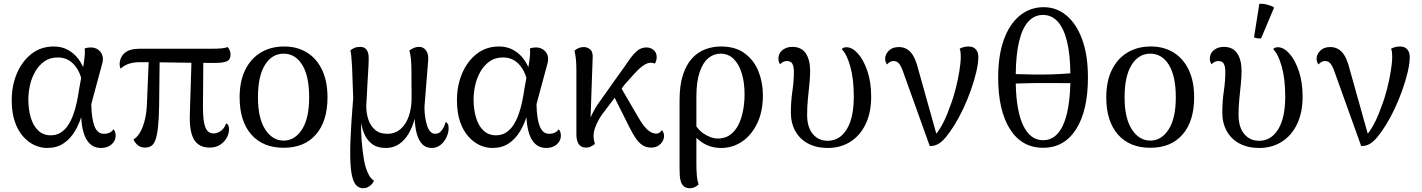

<svg xmlns="http://www.w3.org/2000/svg" viewBox="-20 -769 7526 1016"><path d="M229 14Q196 14 163.5 -0.5Q131 -15 103 -46Q75 -77 58.5 -125Q42 -173 42 -240Q42 -315 69 -379.5Q96 -444 146 -483.5Q196 -523 265 -523Q306 -523 338.5 -505.5Q371 -488 394 -458Q417 -428 429 -388L414 -336Q404 -392 370.5 -428.5Q337 -465 286 -465Q244 -465 214.5 -444Q185 -423 166 -389.5Q147 -356 138.5 -317.5Q130 -279 130 -243Q130 -190 143 -146.5Q156 -103 182.5 -78Q209 -53 249 -53Q279 -53 301.5 -67.5Q324 -82 340 -106Q356 -130 367.5 -161.5Q379 -193 386.5 -228.5Q394 -264 399 -299L423 -432Q427 -457 428.5 -477Q430 -497 428 -512Q434 -515 442.5 -516.5Q451 -518 460 -518Q483 -518 499.5 -506Q516 -494 522 -474.5Q528 -455 520 -429L463 -218Q464 -144 479.5 -102.5Q495 -61 530 -61Q547 -61 559.5 -67Q572 -73 581 -85Q592 -72 592 -51Q592 -24 570.5 -5Q549 14 514 14Q465 14 438 -30.5Q411 -75 409 -168L414 -164Q401 -116 376.5 -75Q352 -34 316 -10Q280 14 229 14Z M1090 12Q1030 12 1005 -33.5Q980 -79 985 -177L994 -469H1056L1054 -201Q1054 -126 1067 -94.5Q1080 -63 1110 -63Q1130 -63 1148.5 -76Q1167 -89 1177 -116Q1185 -113 1188.5 -104.5Q1192 -96 1192 -86Q1192 -62 1179.5 -39.5Q1167 -17 1144 -2.5Q1121 12 1090 12ZM747 12Q707 12 686 -31Q704 -41 718.5 -64Q733 -87 743.5 -123.5Q754 -160 757 -208L768 -473H825L822 -209Q821 -139 816 -95.5Q811 -52 802.5 -28.5Q794 -5 780 3.5Q766 12 747 12ZM619 -406Q613 -415 613 -427Q613 -464 638.5 -487.5Q664 -511 717 -511H1088Q1131 -511 1152 -513Q1173 -515 1184 -520Q1190 -515 1195 -504Q1200 -493 1200 -481Q1200 -454 1181 -445Q1162 -436 1116 -436Q1065 -436 1011.5 -436.5Q958 -437 906.5 -438Q855 -439 807.5 -439.5Q760 -440 722 -440Q691 -440 665 -432.5Q639 -425 619 -406Z M1481 13Q1371 13 1309.5 -57.5Q1248 -128 1248 -254Q1248 -339 1277.5 -399Q1307 -459 1360 -491Q1413 -523 1484 -523Q1553 -523 1604.5 -491Q1656 -459 1684.5 -399Q1713 -339 1713 -254Q1713 -128 1652 -57.5Q1591 13 1481 13ZM1481 -25Q1540 -25 1578 -84Q1616 -143 1616 -254Q1616 -366 1579.5 -425.5Q1543 -485 1481 -485Q1419 -485 1382 -425.5Q1345 -366 1345 -254Q1345 -143 1383.5 -84Q1422 -25 1481 -25Z M1903 227Q1874 227 1858 202Q1842 177 1836.5 121.5Q1831 66 1834.5 -25.5Q1838 -117 1849 -250L1843 -416Q1841 -452 1839 -471.5Q1837 -491 1834 -502Q1841 -509 1854.5 -515Q1868 -521 1886 -521Q1909 -521 1920 -505.5Q1931 -490 1931 -462Q1931 -437 1929 -404.5Q1927 -372 1925 -337Q1923 -302 1921.5 -268.5Q1920 -235 1918 -208Q1918 -172 1928.5 -138.5Q1939 -105 1963.5 -83Q1988 -61 2030 -61Q2071 -61 2100 -86.5Q2129 -112 2143.5 -155Q2158 -198 2158 -247Q2158 -347 2157 -409.5Q2156 -472 2146 -502Q2161 -512 2172.5 -516.5Q2184 -521 2198 -521Q2222 -521 2236 -500Q2250 -479 2245 -440L2226 -202Q2226 -176 2229.5 -151.5Q2233 -127 2239.5 -106Q2246 -85 2257 -73Q2268 -61 2283 -61Q2300 -61 2311 -72Q2322 -83 2329 -98Q2336 -113 2339 -124Q2344 -121 2349 -114Q2354 -107 2354 -91Q2354 -67 2342.5 -42.5Q2331 -18 2311 -2Q2291 14 2264 14Q2234 14 2214.5 -6Q2195 -26 2185.5 -61.5Q2176 -97 2174 -143H2175Q2164 -100 2143.5 -64Q2123 -28 2092.5 -7Q2062 14 2023 14Q1975 14 1947 -8.5Q1919 -31 1906 -64.5Q1893 -98 1888 -132H1890Q1890 -77 1894 -22Q1898 33 1906.5 79Q1915 125 1930 153Q1937 168 1946 176.5Q1955 185 1959 188Q1951 205 1935.5 216Q1920 227 1903 227Z M2585 14Q2552 14 2519.5 -0.5Q2487 -15 2459 -46Q2431 -77 2414.5 -125Q2398 -173 2398 -240Q2398 -315 2425 -379.5Q2452 -444 2502 -483.5Q2552 -523 2621 -523Q2662 -523 2694.5 -505.5Q2727 -488 2750 -458Q2773 -428 2785 -388L2770 -336Q2760 -392 2726.5 -428.5Q2693 -465 2642 -465Q2600 -465 2570.5 -444Q2541 -423 2522 -389.5Q2503 -356 2494.5 -317.5Q2486 -279 2486 -243Q2486 -190 2499 -146.5Q2512 -103 2538.5 -78Q2565 -53 2605 -53Q2635 -53 2657.5 -67.5Q2680 -82 2696 -106Q2712 -130 2723.5 -161.5Q2735 -193 2742.5 -228.5Q2750 -264 2755 -299L2779 -432Q2783 -457 2784.5 -477Q2786 -497 2784 -512Q2790 -515 2798.5 -516.5Q2807 -518 2816 -518Q2839 -518 2855.5 -506Q2872 -494 2878 -474.5Q2884 -455 2876 -429L2819 -218Q2820 -144 2835.5 -102.5Q2851 -61 2886 -61Q2903 -61 2915.5 -67Q2928 -73 2937 -85Q2948 -72 2948 -51Q2948 -24 2926.5 -5Q2905 14 2870 14Q2821 14 2794 -30.5Q2767 -75 2765 -168L2770 -164Q2757 -116 2732.5 -75Q2708 -34 2672 -10Q2636 14 2585 14Z M3080 12Q3055 12 3042.5 -6.5Q3030 -25 3030 -59V-399Q3030 -436 3027 -460Q3024 -484 3020 -501Q3031 -511 3044 -515.5Q3057 -520 3069 -520Q3089 -520 3104 -506.5Q3119 -493 3116 -458L3103 -87L3090 -90Q3095 -128 3113 -164.5Q3131 -201 3148 -224L3253 -372Q3281 -410 3303.5 -443.5Q3326 -477 3348.5 -497.5Q3371 -518 3401 -518Q3422 -518 3438.5 -504.5Q3455 -491 3455 -467Q3455 -459 3452.5 -449Q3450 -439 3445 -432Q3440 -435 3435 -436Q3430 -437 3423 -437Q3404 -437 3381 -420Q3358 -403 3334 -376Q3310 -349 3285 -321L3181 -183Q3164 -163 3150.5 -139.5Q3137 -116 3129 -93Q3121 -70 3121 -51Q3121 -37 3123 -27.5Q3125 -18 3128 -7Q3119 0 3107.5 6Q3096 12 3080 12ZM3425 12Q3398 12 3378 -2Q3358 -16 3342 -40.5Q3326 -65 3310 -97L3214 -289L3250 -333L3360 -144Q3386 -100 3408 -81Q3430 -62 3452 -62Q3464 -62 3471.5 -68.5Q3479 -75 3483 -80Q3486 -77 3490 -69Q3494 -61 3494 -49Q3494 -36 3486.5 -22Q3479 -8 3463.5 2Q3448 12 3425 12Z M3631 227Q3611 227 3599.5 217.5Q3588 208 3583 192.5Q3578 177 3577 158Q3576 139 3576 120V-238Q3576 -317 3593.5 -371.5Q3611 -426 3641.5 -459.5Q3672 -493 3711.5 -508Q3751 -523 3795 -523Q3872 -523 3921 -486.5Q3970 -450 3993.5 -391.5Q4017 -333 4017 -265Q4017 -179 3987 -116.5Q3957 -54 3907 -20Q3857 14 3796 14Q3734 14 3688 -20.5Q3642 -55 3610 -112L3638 -152Q3662 -90 3702 -63Q3742 -36 3779 -36Q3826 -36 3857.5 -67Q3889 -98 3904.5 -152Q3920 -206 3920 -270Q3920 -333 3905 -381.5Q3890 -430 3862 -457.5Q3834 -485 3792 -485Q3757 -485 3728 -461Q3699 -437 3682 -386.5Q3665 -336 3665 -257V101Q3665 123 3667 154Q3669 185 3677 207Q3671 213 3658.5 220Q3646 227 3631 227Z M4360 14Q4301 14 4257 -9Q4213 -32 4189 -74.5Q4165 -117 4165 -174Q4165 -232 4173 -286Q4181 -340 4181 -389Q4181 -417 4173 -431.5Q4165 -446 4144 -446Q4132 -446 4123.5 -441Q4115 -436 4108 -429Q4099 -442 4099 -458Q4099 -487 4120.5 -504Q4142 -521 4173 -521Q4221 -521 4244 -486.5Q4267 -452 4267 -393Q4267 -362 4263 -324Q4259 -286 4255 -244.5Q4251 -203 4251 -162Q4251 -96 4281 -60Q4311 -24 4360 -24Q4423 -24 4460.5 -84.5Q4498 -145 4498 -259Q4498 -351 4479.5 -417Q4461 -483 4434 -509Q4442 -519 4459 -519Q4490 -519 4520 -485.5Q4550 -452 4570 -393Q4590 -334 4590 -257Q4590 -174 4561 -113Q4532 -52 4480 -19Q4428 14 4360 14Z M4900 4 4759 -389Q4748 -420 4737 -433Q4726 -446 4709 -446Q4697 -446 4688.5 -440.5Q4680 -435 4674 -428Q4670 -433 4667 -440.5Q4664 -448 4664 -459Q4664 -481 4683 -500.5Q4702 -520 4736 -520Q4774 -520 4799 -492.5Q4824 -465 4840 -399L4941 -39L4916 -45Q4930 -54 4945.5 -76Q4961 -98 4977 -131Q4993 -164 5007 -205Q5024 -248 5036.5 -297Q5049 -346 5056.5 -391.5Q5064 -437 5064 -467Q5064 -483 5062.5 -494.5Q5061 -506 5058 -511Q5066 -516 5078.5 -519.5Q5091 -523 5105 -523Q5131 -523 5144 -507.5Q5157 -492 5157 -468Q5157 -434 5146 -387.5Q5135 -341 5117 -290.5Q5099 -240 5076.5 -192.5Q5054 -145 5031 -108Q5006 -68 4985 -43Q4964 -18 4944.5 -7Q4925 4 4900 4Z M5503 -731Q5571 -731 5624 -686.5Q5677 -642 5707 -559Q5737 -476 5737 -359Q5737 -184 5674.5 -85.5Q5612 13 5500 13Q5387 13 5324.5 -85.5Q5262 -184 5262 -359Q5262 -476 5292 -559Q5322 -642 5376.5 -686.5Q5431 -731 5503 -731ZM5499 -690Q5454 -690 5422 -655.5Q5390 -621 5373 -551Q5356 -481 5355 -377Q5410 -375 5456 -374.5Q5502 -374 5547.5 -375.5Q5593 -377 5644 -381Q5643 -484 5625.5 -553Q5608 -622 5576 -656Q5544 -690 5499 -690ZM5500 -27Q5567 -27 5603.5 -103Q5640 -179 5644 -329Q5594 -329 5550 -329.5Q5506 -330 5459.5 -329.5Q5413 -329 5355 -327Q5358 -179 5395.5 -103Q5433 -27 5500 -27Z M6067 13Q5957 13 5895.5 -57.5Q5834 -128 5834 -254Q5834 -339 5863.5 -399Q5893 -459 5946 -491Q5999 -523 6070 -523Q6139 -523 6190.5 -491Q6242 -459 6270.5 -399Q6299 -339 6299 -254Q6299 -128 6238 -57.5Q6177 13 6067 13ZM6067 -25Q6126 -25 6164 -84Q6202 -143 6202 -254Q6202 -366 6165.5 -425.5Q6129 -485 6067 -485Q6005 -485 5968 -425.5Q5931 -366 5931 -254Q5931 -143 5969.5 -84Q6008 -25 6067 -25Z M6643 14Q6584 14 6540 -9Q6496 -32 6472 -74.5Q6448 -117 6448 -174Q6448 -232 6456 -286Q6464 -340 6464 -389Q6464 -417 6456 -431.5Q6448 -446 6427 -446Q6415 -446 6406.5 -441Q6398 -436 6391 -429Q6382 -442 6382 -458Q6382 -487 6403.5 -504Q6425 -521 6456 -521Q6504 -521 6527 -486.5Q6550 -452 6550 -393Q6550 -362 6546 -324Q6542 -286 6538 -244.5Q6534 -203 6534 -162Q6534 -96 6564 -60Q6594 -24 6643 -24Q6706 -24 6743.5 -84.5Q6781 -145 6781 -259Q6781 -351 6762.5 -417Q6744 -483 6717 -509Q6725 -519 6742 -519Q6773 -519 6803 -485.5Q6833 -452 6853 -393Q6873 -334 6873 -257Q6873 -174 6844 -113Q6815 -52 6763 -19Q6711 14 6643 14ZM6653 -565Q6644 -565 6632.5 -566.5Q6621 -568 6616 -572L6644 -749Q6664 -750 6687 -744Q6710 -738 6722 -729Z M7183 4 7042 -389Q7031 -420 7020 -433Q7009 -446 6992 -446Q6980 -446 6971.5 -440.5Q6963 -435 6957 -428Q6953 -433 6950 -440.5Q6947 -448 6947 -459Q6947 -481 6966 -500.5Q6985 -520 7019 -520Q7057 -520 7082 -492.5Q7107 -465 7123 -399L7224 -39L7199 -45Q7213 -54 7228.5 -76Q7244 -98 7260 -131Q7276 -164 7290 -205Q7307 -248 7319.5 -297Q7332 -346 7339.5 -391.5Q7347 -437 7347 -467Q7347 -483 7345.5 -494.5Q7344 -506 7341 -511Q7349 -516 7361.5 -519.5Q7374 -523 7388 -523Q7414 -523 7427 -507.5Q7440 -492 7440 -468Q7440 -434 7429 -387.5Q7418 -341 7400 -290.5Q7382 -240 7359.5 -192.5Q7337 -145 7314 -108Q7289 -68 7268 -43Q7247 -18 7227.5 -7Q7208 4 7183 4Z"/></svg>

Font: Arima Thin Medium
Style: Regular
Weight: 500
Version: Version 1.100